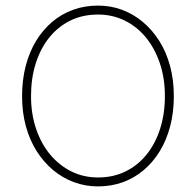

<svg xmlns="http://www.w3.org/2000/svg" viewBox="-20 -654 701 687"><path d="M331 13Q286 13 245 -2Q204 -17 170 -45.5Q136 -74 111 -113.5Q86 -153 72.5 -202.5Q59 -252 59 -310Q59 -368 72 -418Q85 -468 109 -507.5Q133 -547 166.5 -575.5Q200 -604 241.5 -619Q283 -634 331 -634Q376 -634 416.5 -619Q457 -604 491 -575.5Q525 -547 550 -507.5Q575 -468 588.5 -418Q602 -368 602 -310Q602 -252 589 -202.5Q576 -153 552 -113.5Q528 -74 494.5 -45.5Q461 -17 419.5 -2Q378 13 331 13ZM331 -19Q385 -19 429 -40.5Q473 -62 504.5 -101Q536 -140 553 -193.5Q570 -247 570 -310Q570 -374 552 -427.5Q534 -481 502 -520Q470 -559 426 -580.5Q382 -602 331 -602Q276 -602 232 -580.5Q188 -559 156.5 -520Q125 -481 108 -427.5Q91 -374 91 -310Q91 -247 109 -193.5Q127 -140 159.5 -101Q192 -62 235.5 -40.5Q279 -19 331 -19Z"/></svg>

Font: BioRhyme ExtraBold ExtraLight
Style: Regular
Weight: 250
Version: Version 1.600;gftools[0.9.33]